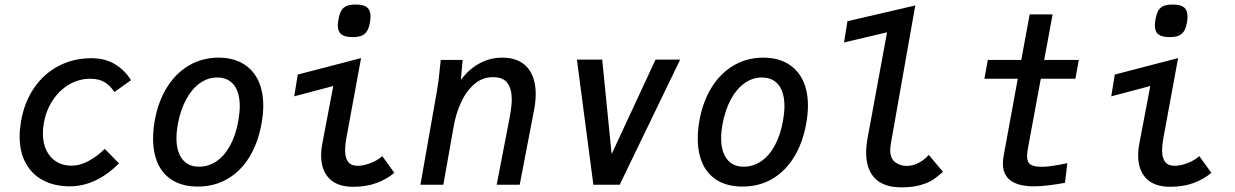

<svg xmlns="http://www.w3.org/2000/svg" viewBox="-20 -814 5440 846"><path d="M66.5 -213Q66.5 -242.5 73 -281.5Q88 -365.5 131.2 -428Q174.5 -490.5 239.5 -524Q304.5 -557.5 382.5 -557.5Q446 -557.5 490 -529Q534 -500.5 557 -460.5L484 -408.5Q465.5 -437 440.8 -452Q416 -467 378 -467Q328.5 -467 285.5 -442.2Q242.5 -417.5 212.8 -372.8Q183 -328 173 -270.5Q169 -250 169 -226Q169 -182.5 184.8 -150.5Q200.5 -118.5 229 -101.2Q257.5 -84 294 -84Q333.5 -84 372 -105.5Q410.5 -127 441.5 -158L504.5 -94Q402.5 7 287.5 7Q221 7 171 -19Q121 -45 93.8 -94.5Q66.5 -144 66.5 -213Z M654.5 -203.5Q654.5 -241.5 662 -284Q677.5 -368.5 716.8 -430.8Q756 -493 814.2 -526.5Q872.5 -560 943 -560Q1005 -560 1049.2 -534.5Q1093.5 -509 1116.8 -461.5Q1140 -414 1140 -348Q1140 -311.5 1132.5 -270Q1117 -184 1078.5 -121.5Q1040 -59 982.2 -25.5Q924.5 8 852 8Q788.5 8 744.2 -17.2Q700 -42.5 677.2 -90Q654.5 -137.5 654.5 -203.5ZM1030 -281Q1036.5 -319 1036.5 -345.5Q1036.5 -406.5 1010.8 -439.5Q985 -472.5 936.5 -472.5Q895.5 -472.5 860.2 -447.2Q825 -422 800 -375.5Q775 -329 763.5 -266.5Q757.5 -233.5 757.5 -205.5Q757.5 -145.5 783.5 -112.5Q809.5 -79.5 856.5 -79.5Q899.5 -79.5 934.8 -104Q970 -128.5 994.5 -174Q1019 -219.5 1030 -281Z M1395 -129Q1395 -155.5 1401 -185.5L1448.5 -435L1276.5 -389.5L1292 -485.5L1571 -558L1505.5 -202Q1500.5 -175.5 1500.5 -152Q1500.5 -119 1513.5 -101.2Q1526.5 -83.5 1556.5 -83.5Q1581 -83.5 1612.2 -95.2Q1643.5 -107 1664.5 -126L1717.5 -52.5Q1684.5 -24.5 1639.5 -7.8Q1594.5 9 1536.5 9Q1466 9 1430.5 -27.8Q1395 -64.5 1395 -129ZM1468.5 -702Q1468.5 -714 1471.5 -729Q1476 -754 1484.2 -767.8Q1492.5 -781.5 1507.5 -787.8Q1522.5 -794 1547.5 -794Q1582 -794 1597.2 -781.5Q1612.5 -769 1612.5 -742Q1612.5 -727.5 1610 -715Q1605.5 -690.5 1597 -676.8Q1588.5 -663 1573.5 -656.8Q1558.5 -650.5 1533.5 -650.5Q1499.5 -650.5 1484 -662.8Q1468.5 -675 1468.5 -702Z M1917.5 -507.5 1922 -550H2018.5L2010.5 -462Q2047.5 -510.5 2093.8 -535.2Q2140 -560 2192.5 -560Q2265 -560 2302.8 -517.8Q2340.5 -475.5 2340.5 -399.5Q2340.5 -368.5 2333.5 -330.5L2270 0H2168.5L2226 -298Q2235 -346.5 2235 -376Q2235 -421.5 2216 -447.8Q2197 -474 2152.5 -474Q2104.5 -474 2068.5 -442Q2032.5 -410 2010.5 -360.8Q1988.5 -311.5 1979 -257L1933.5 0H1832.5L1906 -417.5Q1913 -458 1917.5 -507.5Z M2522 -551.5H2633.5L2675 -135L2868.5 -551.5H2977L2710.5 0H2594.5Z M3054.5 -203.5Q3054.5 -241.5 3062 -284Q3077.5 -368.5 3116.8 -430.8Q3156 -493 3214.2 -526.5Q3272.5 -560 3343 -560Q3405 -560 3449.2 -534.5Q3493.5 -509 3516.8 -461.5Q3540 -414 3540 -348Q3540 -311.5 3532.5 -270Q3517 -184 3478.5 -121.5Q3440 -59 3382.2 -25.5Q3324.5 8 3252 8Q3188.5 8 3144.2 -17.2Q3100 -42.5 3077.2 -90Q3054.5 -137.5 3054.5 -203.5ZM3430 -281Q3436.5 -319 3436.5 -345.5Q3436.5 -406.5 3410.8 -439.5Q3385 -472.5 3336.5 -472.5Q3295.5 -472.5 3260.2 -447.2Q3225 -422 3200 -375.5Q3175 -329 3163.5 -266.5Q3157.5 -233.5 3157.5 -205.5Q3157.5 -145.5 3183.5 -112.5Q3209.5 -79.5 3256.5 -79.5Q3299.5 -79.5 3334.8 -104Q3370 -128.5 3394.5 -174Q3419 -219.5 3430 -281Z M3796.5 -142Q3796.5 -171.5 3803.5 -209.5L3888.5 -671.5L3699 -627L3714 -720.5L4013 -790L3905 -179.5Q3902.5 -163.5 3902.5 -153.5Q3902.5 -116 3924.2 -99.5Q3946 -83 3975.5 -83Q4001 -83 4027 -96Q4053 -109 4072.5 -131.5L4135 -57Q4111 -35.5 4091.8 -22.5Q4072.5 -9.5 4037.5 1Q4002.5 11.5 3952 11.5Q3874 11.5 3835.2 -28.2Q3796.5 -68 3796.5 -142Z M4399 -93.5Q4399 -111 4402.5 -128.5L4464.5 -467H4317.5L4332.5 -550H4480L4517 -750.5H4618L4581 -550H4733.5L4718.5 -467H4566L4509.5 -161.5Q4505.5 -140 4505.5 -127Q4505.5 -99 4520.8 -89Q4536 -79 4572 -79Q4607.5 -79 4683 -95L4672.5 -8.5Q4641.5 -2.5 4603.8 2.2Q4566 7 4537 7Q4399 7 4399 -93.5Z M4995 -129Q4995 -155.5 5001 -185.5L5048.5 -435L4876.5 -389.5L4892 -485.5L5171 -558L5105.5 -202Q5100.5 -175.5 5100.5 -152Q5100.5 -119 5113.5 -101.2Q5126.5 -83.5 5156.5 -83.5Q5181 -83.5 5212.2 -95.2Q5243.5 -107 5264.5 -126L5317.5 -52.5Q5284.5 -24.5 5239.5 -7.8Q5194.5 9 5136.5 9Q5066 9 5030.5 -27.8Q4995 -64.5 4995 -129ZM5068.5 -702Q5068.5 -714 5071.5 -729Q5076 -754 5084.2 -767.8Q5092.5 -781.5 5107.5 -787.8Q5122.5 -794 5147.5 -794Q5182 -794 5197.2 -781.5Q5212.5 -769 5212.5 -742Q5212.5 -727.5 5210 -715Q5205.5 -690.5 5197 -676.8Q5188.5 -663 5173.5 -656.8Q5158.5 -650.5 5133.5 -650.5Q5099.5 -650.5 5084 -662.8Q5068.5 -675 5068.5 -702Z"/></svg>

Font: JuliaMono Medium
Style: Italic
Weight: 500
Italic angle: -9°
Monospace: yes
Designer: cormullion
Foundry: corm
Version: Version 0.054; ttfautohint (v1.8.4)